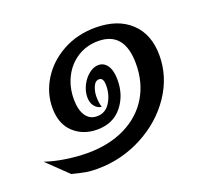

<svg xmlns="http://www.w3.org/2000/svg" viewBox="-158 -539 800 748"><g transform="rotate(-20 241.5 -165.0)"><path d="M23 79 -62 -3Q-24 10 23 17Q70 24 111 24Q201 24 268 -9Q335 -42 371 -101.5Q407 -161 407 -239Q407 -372 298 -372Q250 -372 212 -348Q174 -324 153 -282.5Q132 -241 132 -191Q132 -147 148.5 -122.5Q165 -98 195 -98Q230 -98 249.5 -129Q269 -160 269 -199Q269 -231 251 -231Q235 -231 226.5 -211.5Q218 -192 218 -170Q218 -146 224 -126Q206 -129 195 -143.5Q184 -158 184 -180Q184 -205 196 -229Q208 -253 227.5 -268.5Q247 -284 267 -284Q290 -284 304 -263.5Q318 -243 318 -204Q318 -140 281 -94.5Q244 -49 178 -49Q120 -49 81 -85Q42 -121 42 -188Q42 -249 75.5 -303.5Q109 -358 169.5 -391.5Q230 -425 306 -425Q398 -425 451 -375.5Q504 -326 504 -238Q504 -150 452.5 -73.5Q401 3 313.5 49Q226 95 125 95Q99 95 79 91.5Q59 88 23 79Z"/></g></svg>

Font: Charmonman
Style: Bold
Weight: 700
Designer: Ekaluck Peanpanawate
Foundry: Cadson Demak Co.,Ltd.
Version: Version 1.000; ttfautohint (v1.6)